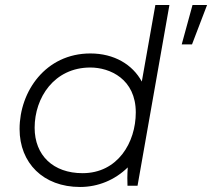

<svg xmlns="http://www.w3.org/2000/svg" viewBox="-20 -740 845 765"><path d="M488 0H528L655 -720H599L545 -415C508 -483 435 -527 340 -527C162 -527 58 -376 58 -226C58 -91 152 5 299 5C371 5 438 -23 489 -73C487 -44 487 -15 488 0ZM340 -471C418 -471 521 -425 521 -292C521 -172 449 -50 309 -50C192 -50 118 -121 118 -231C118 -351 196 -471 340 -471ZM704 -563H745L805 -720H747Z"/></svg>

Font: Fixel Display 20240404 Light
Style: Italic
Weight: 300
Italic angle: -10°
Designer: AlfaBravo + MacPaw
Foundry: Kyrylo Tkachov, Marchela Mozhyna, Serhii Makarenko, Maria Weinstein, Zakhar Kryvoshyya
Version: Version 1.211;Glyphs 3.2 (3225)